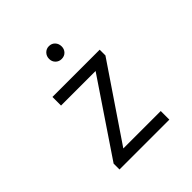

<svg xmlns="http://www.w3.org/2000/svg" viewBox="-189 -852 994 994"><g transform="rotate(-45 308.0 -355.0)"><path d="M125 0V-43L398 -448H145V-511H491V-469L216 -63H490V0ZM318 -616Q298.5 -616 285.2 -629.2Q272 -642.5 272 -662Q272 -682.5 285.2 -696.2Q298.5 -710 318 -710Q338.5 -710 351.2 -696.2Q364 -682.5 364 -662Q364 -642.5 351.2 -629.2Q338.5 -616 318 -616Z"/></g></svg>

Font: Overpass Mono Light
Style: Regular
Weight: 300
Monospace: yes
Designer: Delve Withrington, Dave Bailey
Foundry: Delve Fonts LLC
Version: Version 4.000